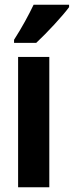

<svg xmlns="http://www.w3.org/2000/svg" viewBox="-20 -786 310 806"><path d="M270 -756V-766H121C100 -722 73 -672 39 -619V-606H132C178 -649 243 -719 270 -756ZM187 0V-547H56V0Z"/></svg>

Font: Noto Sans Devanagari ExtraCondensed
Style: Bold
Weight: 700
Width: 2
Designer: Jelle Bosma - Monotype Design Team
Foundry: Monotype Imaging Inc.
Version: Version 2.004